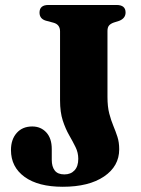

<svg xmlns="http://www.w3.org/2000/svg" viewBox="-20 -718 552 753"><path d="M447.5 -132.5Q447.5 -66 388 -25.8Q328.5 14.5 226 14.5Q130 14.5 76.5 -24.2Q23 -63 23 -129.5Q23 -171 45.5 -196.5Q68 -222 106.5 -222Q140 -222 161.5 -198.8Q183 -175.5 183 -133.5V-91Q183 -64.5 194.8 -49.2Q206.5 -34 232.5 -34Q257.5 -34 272.2 -49.8Q287 -65.5 287 -95Q287 -119.5 276.2 -141.2Q265.5 -163 251.2 -187.8Q237 -212.5 226.2 -245.2Q215.5 -278 215.5 -324.5V-595Q215.5 -622 189.5 -629L159.5 -637Q135 -644.5 135 -668.5Q135 -698.5 170 -698.5H437Q472.5 -698.5 472.5 -669Q472.5 -646.5 448 -636.5L426 -629.5Q413.5 -625 407.5 -617.8Q401.5 -610.5 401.5 -596.5V-338Q401.5 -299.5 408.5 -272.8Q415.5 -246 424.5 -224.5Q433.5 -203 440.5 -181.5Q447.5 -160 447.5 -132.5Z"/></svg>

Font: Fraunces 72pt Soft
Style: Bold
Weight: 700
Version: Version 1.000;[b76b70a41]